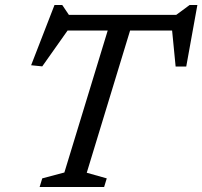

<svg xmlns="http://www.w3.org/2000/svg" viewBox="-20 -748 810 768"><path d="M695 -626H212L261 -641L149 -482.5L104.5 -487L198 -728H229L262 -679L218.5 -688.5H724.5L672 -679L738.5 -728H769.5L725 -482H682.5L667 -640.5ZM420.5 -657.5H510L327 -57L407 -34.5L396.5 0H138.5L149 -34.5L237.5 -58Z"/></svg>

Font: Newsreader 12pt
Style: Italic
Weight: 400
Italic angle: -17°
Version: Version 1.003